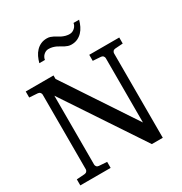

<svg xmlns="http://www.w3.org/2000/svg" viewBox="-202 -1038 1124 1186"><g transform="rotate(-30 360.5 -445.0)"><path d="M636.2 -624Q625.5 -623 620.4 -616.2Q615.2 -609.4 615.2 -602.1V0H537.1L165 -560.1V-68.8Q165 -61.5 170.2 -54.7Q175.3 -47.9 186 -46.9L243.2 -43V0H26.9V-43L84 -46.9Q94.7 -47.9 100.3 -54.7Q106 -61.5 106 -68.8V-602.1Q106 -609.4 100.3 -616.2Q94.7 -623 84 -624L24.9 -627.9V-670.9H223.1V-646L556.2 -143.1V-602.1Q556.2 -609.4 550.8 -616.2Q545.4 -623 535.2 -624L478 -627.9V-670.9H691.9V-627.9ZM532.2 -890.1Q526.4 -868.2 516.6 -848.1Q506.8 -828.1 492.7 -813.2Q478.5 -798.3 459.5 -789.3Q440.4 -780.3 416 -780.3Q402.8 -780.3 391.8 -783.9Q380.9 -787.6 370.8 -792.7Q360.8 -797.9 351.1 -804.2Q341.3 -810.5 330.3 -815.7Q319.3 -820.8 306.2 -824.5Q293 -828.1 276.9 -828.1Q266.6 -828.1 257.8 -824Q249 -819.8 241.9 -813.2Q234.9 -806.6 230.5 -797.9Q226.1 -789.1 225.1 -780.3H185.1Q190.9 -802.2 200.4 -822.3Q210 -842.3 224.4 -857.4Q238.8 -872.6 257.8 -881.3Q276.9 -890.1 301.3 -890.1Q314.5 -890.1 325.2 -886.5Q335.9 -882.8 345.9 -877.7Q356 -872.6 365.5 -866.2Q375 -859.9 386 -854.7Q397 -849.6 409.9 -845.9Q422.9 -842.3 439 -842.3Q449.2 -842.3 458.3 -846.4Q467.3 -850.6 474.6 -857.2Q481.9 -863.8 486.6 -872.6Q491.2 -881.3 492.2 -890.1Z"/></g></svg>

Font: BabelStone Ogham
Style: Regular
Weight: 400
Designer: Andrew West
Foundry: BabelStone
Version: Version 2.02 March 14, 2022